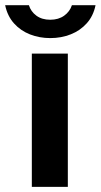

<svg xmlns="http://www.w3.org/2000/svg" viewBox="-61 -725 391 745"><path d="M202.2 -517V0H62.5V-517ZM309.7 -704.7Q301.2 -663.1 275.7 -634.7Q250.2 -606.2 213.4 -591.7Q176.7 -577.2 134 -577.2Q92.2 -577.2 55.5 -591.5Q18.9 -605.8 -6.6 -634.2Q-32.1 -662.6 -41 -704.7H51.2Q58.8 -680 80.2 -664.2Q101.6 -648.4 134 -648.4Q166 -648.4 188 -664.2Q209.9 -680 218 -704.7Z"/></svg>

Font: Public Sans Thin
Style: Regular
Weight: 100
Designer: The Public Sans project authors (U.S. Web Design System). Libre Franklin designed by Pablo Impallari and Rodrigo Fuenzal
Version: Version 1.008